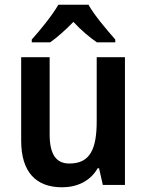

<svg xmlns="http://www.w3.org/2000/svg" viewBox="-20 -786 624 816"><path d="M356 -766H228C204 -723 151 -658 115 -618V-606H193C223 -627 258 -658 292 -693C324 -658 361 -627 392 -606H470V-618C434 -659 381 -721 356 -766ZM511 -543H391V-272C391 -154 364 -91 275 -91C217 -91 191 -132 191 -215V-543H70V-188C70 -56 132 10 244 10C307 10 364 -16 395 -71H401L417 0H511Z"/></svg>

Font: Noto Sans Myanmar SemiCondensed SemiBold
Style: Regular
Weight: 600
Width: 4
Designer: Monotype Design Team
Foundry: Monotype Imaging Inc.
Version: Version 2.107